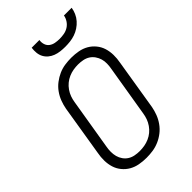

<svg xmlns="http://www.w3.org/2000/svg" viewBox="-281 -1054 1162 1162"><g transform="rotate(-45 300.0 -473.5)"><path d="M252 8Q221 8 191.5 2.5Q162 -3 137.5 -17Q113 -31 94.5 -53.5Q76 -76 67.5 -103.5Q59 -131 58.5 -161.5Q58 -192 64 -223L117 -548Q122 -575 132 -601.5Q142 -628 159 -652Q176 -676 199.5 -694Q223 -712 249 -723.5Q275 -735 302.5 -739Q330 -743 357 -743Q388 -743 417.5 -737.5Q447 -732 471.5 -718Q496 -704 514.5 -681.5Q533 -659 541.5 -631.5Q550 -604 550.5 -573.5Q551 -543 545 -512L492 -187Q487 -160 477 -133.5Q467 -107 450 -83Q433 -59 410 -41Q387 -23 360.5 -11.5Q334 0 306.5 4Q279 8 252 8ZM252 -50Q272 -50 292.5 -53.5Q313 -57 332.5 -65.5Q352 -74 368.5 -87.5Q385 -101 397.5 -119Q410 -137 417 -156.5Q424 -176 427 -196L481 -522Q485 -543 485.5 -564Q486 -585 480.5 -604Q475 -623 463.5 -639.5Q452 -656 435.5 -666.5Q419 -677 398.5 -681Q378 -685 357 -685Q337 -685 316.5 -681.5Q296 -678 276.5 -669.5Q257 -661 240.5 -647.5Q224 -634 211.5 -616Q199 -598 192 -578.5Q185 -559 182 -539L128 -213Q124 -192 124 -171Q124 -150 129 -131Q134 -112 145.5 -95.5Q157 -79 173.5 -68.5Q190 -58 210.5 -54Q231 -50 252 -50ZM379 -815Q358 -815 337.5 -817.5Q317 -820 298.5 -827Q280 -834 265 -846.5Q250 -859 241 -876Q232 -893 230 -913.5Q228 -934 231 -955H297Q294 -936 299.5 -918.5Q305 -901 319 -890.5Q333 -880 351.5 -876.5Q370 -873 389 -873Q408 -873 427.5 -876.5Q447 -880 464 -890.5Q481 -901 492.5 -918.5Q504 -936 507 -955H573Q570 -934 561 -913.5Q552 -893 537 -876Q522 -859 503 -846.5Q484 -834 463.5 -827Q443 -820 421.5 -817.5Q400 -815 379 -815Z"/></g></svg>

Font: Iosevka Aile Light Oblique
Style: Regular
Weight: 300
Italic angle: -9°
Designer: Belleve Invis
Foundry: Belleve Invis
Version: Version 31.1.0; ttfautohint (v1.8.4)